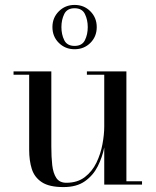

<svg xmlns="http://www.w3.org/2000/svg" viewBox="-20 -750 632 780"><path d="M193 -640Q193 -678 219 -704Q245 -730 283 -730Q321.5 -730 347.2 -704Q373 -678 373 -640Q373 -601.5 347.2 -575.8Q321.5 -550 283 -550Q245 -550 219 -575.8Q193 -601.5 193 -640ZM229.5 -640Q229.5 -610 241 -586.8Q252.5 -563.5 283 -563.5Q313.5 -563.5 325 -586.8Q336.5 -610 336.5 -640Q336.5 -669.5 325 -693Q313.5 -716.5 283 -716.5Q252.5 -716.5 241 -693Q229.5 -669.5 229.5 -640ZM493.5 -13.5H557V0H403.5V-151Q395.5 -111 377 -74.2Q358.5 -37.5 325 -13.8Q291.5 10 238 10Q180 10 150 -9.8Q120 -29.5 109.2 -63.5Q98.5 -97.5 98.5 -141V-446.5H35V-460H188.5V-154.5Q188.5 -112.5 192.2 -79.2Q196 -46 209 -26.8Q222 -7.5 249.5 -7.5Q294.5 -7.5 324.5 -30.5Q354.5 -53.5 371.8 -89.2Q389 -125 396.2 -164.2Q403.5 -203.5 403.5 -236V-446.5H333V-460H493.5Z"/></svg>

Font: Bodoni* 16
Style: Regular
Weight: 400
Version: Version 2.2